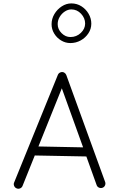

<svg xmlns="http://www.w3.org/2000/svg" viewBox="-20 -1103 712 1154"><path d="M79.1 28.8Q68.8 24.4 64.7 13.7Q60.5 2.9 65.4 -7.3L328.1 -653.8Q333 -664.6 344.5 -668.5Q356 -672.4 366.2 -666.5Q375 -661.1 378.4 -652.3L611.8 -9.8Q615.7 0.5 611.3 11Q606.9 21.5 596.2 25.4Q585.9 29.3 575.4 24.9Q564.9 20.5 561 9.8L499 -162.6L189 -168.5L115.2 15.1Q110.8 25.4 100.1 29.5Q89.4 33.7 79.1 28.8ZM351.6 -572.3 210.9 -222.7 479.5 -217.3ZM528.8 -960.9Q528.8 -929.2 511.2 -902.6Q493.7 -876 465.1 -860.1Q436.5 -844.2 402.8 -844.2Q373 -844.2 347.2 -859.9Q321.3 -875.5 305.7 -901.4Q290 -927.2 290 -957.5Q290 -990.2 306.9 -1018.6Q323.7 -1046.9 351.1 -1064.7Q378.4 -1082.5 408.7 -1082.5Q442.4 -1082.5 469.5 -1065.2Q496.6 -1047.9 512.7 -1020Q528.8 -992.2 528.8 -960.9ZM491.7 -961.4Q491.7 -994.1 467.3 -1020.3Q442.9 -1046.4 408.7 -1046.4Q388.7 -1046.4 369.6 -1033.9Q350.6 -1021.5 338.6 -1001.2Q326.7 -981 326.7 -958Q326.7 -927.2 350.1 -903.8Q373.5 -880.4 403.3 -880.4Q439.5 -880.4 465.6 -905Q491.7 -929.7 491.7 -961.4Z"/></svg>

Font: Mikhak-FD Light
Style: Regular
Weight: 300
Designer: Amin Abedi
Version: Version 3.2